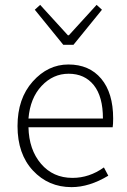

<svg xmlns="http://www.w3.org/2000/svg" viewBox="-20 -757 523 789"><path d="M274 12Q179 12 115.5 -56Q52 -124 52 -239Q52 -352 114.5 -422Q177 -492 261 -492Q347 -492 396 -433.5Q445 -375 445 -270Q445 -246 443 -234H97Q99 -142 148.5 -84Q198 -26 278 -26Q347 -26 407 -69L425 -35Q347 12 274 12ZM97 -270H403Q403 -360 365.5 -407Q328 -454 262 -454Q198 -454 151 -404Q104 -354 97 -270ZM240 -573 123 -717 145 -737 259 -612H263L377 -737L399 -717L282 -573Z"/></svg>

Font: Toshiba Sans Light
Style: Regular
Weight: 300
Designer: Paul D. Hunt
Foundry: Toshiba Corporation
Version: Version 2.020;PS 2.0;hotconv 1.0.86;makeotf.lib2.5.63406